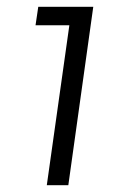

<svg xmlns="http://www.w3.org/2000/svg" viewBox="-20 -765 338 562"><path d="M117 -223H180L253 -745H92L84 -691H183Z"/></svg>

Font: Mluvka Light
Style: Italic
Weight: 300
Italic angle: -8°
Designer: Modified by Jiří Krblich, Original typeface by Gumpita Rahayu
Foundry: Gumpita Rahayu & Jiří Krblich
Version: Version 2.000;Glyphs 3.1.1 (3134)